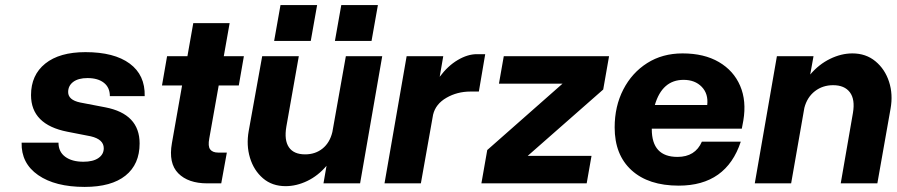

<svg xmlns="http://www.w3.org/2000/svg" viewBox="-20 -721 3526 755"><path d="M337 -185 245 -203Q102 -231 102 -347Q102 -426 158 -471Q214 -516 316 -516Q429 -516 490 -471Q551 -426 549 -343H412Q412 -377 388.5 -395.5Q365 -414 324 -414Q288 -414 268 -399Q248 -384 248 -359Q248 -328 295 -318L394 -299Q529 -273 529 -157Q529 -75 473.5 -30.5Q418 14 313 14Q197 14 130 -32.5Q63 -79 65 -160H210Q210 -124 236.5 -104.5Q263 -85 308 -85Q346 -85 367 -99.5Q388 -114 388 -138Q388 -173 337 -185Z M872 -121 850 0H795Q720 0 681 -39.5Q642 -79 656 -158L696 -385H617L637 -500H717L740 -630H883L860 -500H939L919 -385H840L803 -177Q797 -146 806.5 -133.5Q816 -121 838 -121Z M1322 -701H1466L1441 -560H1297ZM1083 -701H1227L1202 -560H1058ZM1106 -223Q1097 -170 1116 -142Q1135 -114 1180 -114Q1220 -114 1248.5 -137Q1277 -160 1287 -202L1340 -500H1483L1396 0H1252L1264 -69Q1231 -30 1188.5 -9.5Q1146 11 1103 11Q1050 11 1014 -20Q978 -51 963 -100.5Q948 -150 958 -206L1011 -500H1155Z M1579 -500H1723L1709 -419Q1741 -462 1780 -485Q1819 -508 1855 -508H1888L1863 -361H1830Q1778 -361 1735.5 -336.5Q1693 -312 1683 -270L1635 0H1492Z M1961 -500H2375L2352 -369L2055 -108H2306L2287 0H1873L1896 -131L2192 -392H1942Z M2397 -220Q2397 -303 2431 -369Q2465 -435 2525 -473Q2585 -511 2664 -511Q2749 -511 2807 -477Q2865 -443 2890.5 -383.5Q2916 -324 2903 -247L2897 -215H2543V-213Q2543 -104 2644 -104Q2714 -104 2740 -164H2893Q2836 9 2649 9Q2530 9 2463.5 -51.5Q2397 -112 2397 -220ZM2668 -407Q2584 -407 2555 -308H2761Q2766 -352 2739.5 -379.5Q2713 -407 2668 -407Z M3334 -277Q3343 -330 3322 -358Q3301 -386 3256 -386Q3215 -386 3184.5 -362.5Q3154 -339 3143 -297L3091 0H2948L3035 -500H3179L3166 -428Q3200 -468 3244 -489.5Q3288 -511 3332 -511Q3385 -511 3422.5 -480Q3460 -449 3476 -399.5Q3492 -350 3482 -294L3430 0H3286Z"/></svg>

Font: Overused Grotesk
Style: Bold Italic
Weight: 700
Italic angle: -10°
Version: Version 0.003